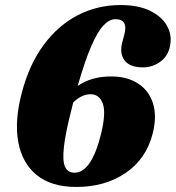

<svg xmlns="http://www.w3.org/2000/svg" viewBox="-20 -731 696 761"><path d="M457.5 -711Q527 -711 572.8 -689.2Q618.5 -667.5 639.5 -632.8Q660.5 -598 655.5 -559Q650 -513 618.2 -488.5Q586.5 -464 546 -464Q493.5 -464 473 -492.5Q452.5 -521 465.5 -566.5L472 -591Q490 -655 437.5 -655Q413.5 -655 389.8 -629.8Q366 -604.5 341 -546.5Q316 -488.5 288 -390.5Q342 -428 420.5 -428Q484 -428 527.2 -400Q570.5 -372 586.5 -321Q602.5 -270 585 -201Q559 -100 477.2 -45Q395.5 10 282.5 10Q183.5 10 125.5 -37.2Q67.5 -84.5 52.2 -169.2Q37 -254 67 -365.5Q96 -475.5 153 -552.8Q210 -630 287.8 -670.5Q365.5 -711 457.5 -711ZM267 -311.5Q240 -208 233.5 -150.2Q227 -92.5 238 -69.5Q249 -46.5 275 -46.5Q342.5 -46.5 380.5 -200Q401 -284.5 387.2 -321Q373.5 -357.5 339 -357.5Q303.5 -357.5 270 -324.5Q268.5 -318 267 -311.5Z"/></svg>

Font: Fraunces 144pt Soft Black
Style: Italic
Weight: 900
Italic angle: -16°
Version: Version 1.000;[b76b70a41]